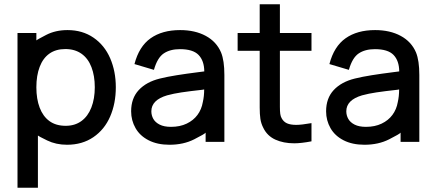

<svg xmlns="http://www.w3.org/2000/svg" viewBox="-20 -655 2050 905"><path d="M158.7 230H62.5V-499.5H151.4V-464.4Q153.8 -467.8 197.8 -490.5Q241.7 -513.2 298.3 -513.2Q368.7 -513.2 420.7 -477.5Q472.7 -441.9 499.3 -380.4Q525.9 -318.8 525.9 -243.7Q525.9 -167.5 499.3 -106Q472.7 -44.4 420.2 -8.5Q367.7 27.3 295.9 27.3Q244.1 27.3 202.6 7.1Q161.1 -13.2 158.7 -16.1ZM289.6 -62Q333 -62 363.8 -84.5Q394.5 -106.9 410.6 -148.2Q426.8 -189.5 426.8 -243.7Q426.8 -297.4 411.1 -338.4Q395.5 -379.4 364.3 -401.6Q333 -423.8 288.1 -423.8Q243.2 -423.8 212.9 -402.3Q182.6 -380.9 167 -339.8Q151.4 -298.8 151.4 -243.7Q151.4 -188.5 167 -147.5Q182.6 -106.4 213.1 -84.2Q243.7 -62 289.6 -62Z M778.8 27.3Q721.7 27.3 680.7 6.3Q639.6 -14.6 618.9 -51Q598.1 -87.4 598.1 -130.4Q598.1 -191.9 634 -230.5Q669.9 -269 733.4 -284.7Q769 -293.5 813.5 -300.5Q857.9 -307.6 915.5 -314.9L942.9 -318.4Q942.4 -368.7 916 -396Q889.6 -423.3 828.1 -423.3Q781.7 -423.3 751.7 -403.1Q721.7 -382.8 705.6 -325.7L613.8 -353Q635.3 -436 689.9 -474.6Q744.6 -513.2 829.1 -513.2Q899.4 -513.2 950 -485.8Q1000.5 -458.5 1022 -407.7Q1037.6 -369.6 1037.6 -301.8V13.7H949.2V-29.8Q945.8 -23.9 895.3 1.7Q844.7 27.3 778.8 27.3ZM786.1 -57.1Q828.1 -57.1 859.9 -72.3Q891.6 -87.4 910.9 -113.5Q930.2 -139.6 936 -173.8Q942.4 -201.2 942.4 -233.4Q941.4 -233.4 934.1 -231.9Q872.6 -225.1 835.2 -219.5Q797.9 -213.9 767.6 -205.6Q693.4 -183.6 693.4 -130.4Q693.4 -111.3 702.6 -94.7Q711.9 -78.1 732.7 -67.6Q753.4 -57.1 786.1 -57.1Z M1366.7 20.5Q1316.4 20.5 1278.1 3.2Q1239.7 -14.2 1221.2 -52.2Q1210.4 -73.2 1207.3 -95Q1204.1 -116.7 1204.1 -147.9V-415.5H1100.1V-499.5H1204.1V-634.8H1299.3V-499.5H1448.2V-415.5H1299.3V-151.9Q1299.3 -130.9 1301 -118.4Q1302.7 -106 1307.6 -97.7Q1316.4 -81.1 1332.8 -73.7Q1349.1 -66.4 1376.5 -66.4Q1400.9 -66.4 1448.2 -74.7V11.2Q1399.4 20.5 1366.7 20.5Z M1697.8 27.3Q1640.6 27.3 1599.6 6.3Q1558.6 -14.6 1537.8 -51Q1517.1 -87.4 1517.1 -130.4Q1517.1 -191.9 1553 -230.5Q1588.9 -269 1652.3 -284.7Q1688 -293.5 1732.4 -300.5Q1776.9 -307.6 1834.5 -314.9L1861.8 -318.4Q1861.3 -368.7 1835 -396Q1808.6 -423.3 1747.1 -423.3Q1700.7 -423.3 1670.7 -403.1Q1640.6 -382.8 1624.5 -325.7L1532.7 -353Q1554.2 -436 1608.9 -474.6Q1663.6 -513.2 1748 -513.2Q1818.4 -513.2 1868.9 -485.8Q1919.4 -458.5 1940.9 -407.7Q1956.5 -369.6 1956.5 -301.8V13.7H1868.2V-29.8Q1864.7 -23.9 1814.2 1.7Q1763.7 27.3 1697.8 27.3ZM1705.1 -57.1Q1747.1 -57.1 1778.8 -72.3Q1810.5 -87.4 1829.8 -113.5Q1849.1 -139.6 1855 -173.8Q1861.3 -201.2 1861.3 -233.4Q1860.4 -233.4 1853 -231.9Q1791.5 -225.1 1754.2 -219.5Q1716.8 -213.9 1686.5 -205.6Q1612.3 -183.6 1612.3 -130.4Q1612.3 -111.3 1621.6 -94.7Q1630.9 -78.1 1651.6 -67.6Q1672.4 -57.1 1705.1 -57.1Z"/></svg>

Font: Potro Sans Bangla
Style: Bold
Weight: 700
Designer: Jayed Ahsan Saad
Foundry: Codepotro
Version: Potro Sans Bangla;Version 0.996;CodepotroFonts;